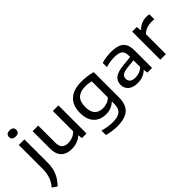

<svg xmlns="http://www.w3.org/2000/svg" viewBox="-10 -1583 2625 2625"><g transform="rotate(-45 1303.0 -270.5)"><path d="M58 233 -10.5 186Q39 126 61 61.8Q83 -2.5 83 -85.5V-543.5H191V-90Q191 3.5 160.2 80.5Q129.5 157.5 58 233ZM135 -655Q64.5 -655 64.5 -714.5Q64.5 -774 135 -774Q205.5 -774 205.5 -714.5Q205.5 -655 135 -655Z M558 9Q496.5 9 449.5 -13Q402.5 -35 376.2 -82.8Q350 -130.5 350 -208V-543.5H458V-213.5Q458 -140.5 491.5 -112Q525 -83.5 580 -83.5Q622.5 -83.5 665.5 -100Q708.5 -116.5 740.5 -150.5V-543.5H848.5V0H759.5L752 -58H746.5Q667.5 9 558 9Z M1217 230Q1171.5 230 1120 223.2Q1068.5 216.5 1021 202.5V116Q1073.5 131.5 1121.8 138.8Q1170 146 1211 146Q1312.5 146 1358 107.8Q1403.5 69.5 1403.5 -20.5V-61.5H1398Q1366 -30.5 1321.8 -13Q1277.5 4.5 1222.5 4.5Q1156 4.5 1102 -23.5Q1048 -51.5 1016 -110Q984 -168.5 984 -260.5Q984 -402.5 1064 -477.2Q1144 -552 1300.5 -552Q1354 -552 1409 -544.8Q1464 -537.5 1511.5 -523.5V-39.5Q1511.5 103 1439 166.5Q1366.5 230 1217 230ZM1255.5 -84Q1295 -84 1334.2 -98Q1373.5 -112 1403.5 -143.5V-454.5Q1381.5 -460.5 1353 -464.2Q1324.5 -468 1290.5 -468Q1192.5 -468 1142.2 -419.2Q1092 -370.5 1092 -269.5Q1092 -201 1113 -160.5Q1134 -120 1171 -102Q1208 -84 1255.5 -84Z M1835.5 9Q1744 9 1695.8 -32.5Q1647.5 -74 1647.5 -142Q1647.5 -213.5 1700.5 -253.8Q1753.5 -294 1873 -304.5L2010 -318V-345Q2010 -418.5 1972 -444.2Q1934 -470 1855 -470Q1819.5 -470 1775.2 -464Q1731 -458 1688 -444V-525.5Q1729 -539 1777.8 -545.5Q1826.5 -552 1870 -552Q1952.5 -552 2007 -532.5Q2061.5 -513 2088.8 -466.2Q2116 -419.5 2116 -338.5V0H2025.5L2018 -59H2012Q1981.5 -27 1934.8 -9Q1888 9 1835.5 9ZM1756 -150.5Q1756 -111.5 1782.2 -89Q1808.5 -66.5 1864 -66.5Q1903.5 -66.5 1941.5 -80.8Q1979.5 -95 2010 -124.5V-253.5L1881 -240.5Q1812.5 -233 1784.2 -211Q1756 -189 1756 -150.5Z M2275 0V-543.5H2364L2372.5 -474H2379Q2409.5 -510 2456.2 -529.8Q2503 -549.5 2553.5 -549.5Q2582.5 -549.5 2608 -545V-448Q2594 -450.5 2578.8 -451.2Q2563.5 -452 2548.5 -452Q2508.5 -452 2461.2 -436Q2414 -420 2383 -384V0Z"/></g></svg>

Font: Encode Sans Expanded Medium
Style: Regular
Weight: 500
Width: 7
Designer: Multiple Designers
Foundry: Impallari Type
Version: Version 3.000; ttfautohint (v1.8.3) -l 8 -r 50 -G 200 -x 14 